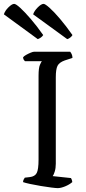

<svg xmlns="http://www.w3.org/2000/svg" viewBox="-66 -971 446 991"><path d="M232 0Q223 0 199 -3Q175 -6 145 -11Q115 -16 89.5 -21.5Q64 -27 53 -31Q53 -38 56 -44Q59 -50 62 -54L88 -57Q114 -60 123.5 -78Q133 -96 133 -148V-580Q133 -620 140 -636Q147 -652 150 -655H63Q60 -658 57 -662Q54 -666 53 -675Q57 -681 68.5 -687.5Q80 -694 92 -699Q104 -704 110 -704H296Q300 -700 304 -691.5Q308 -683 308 -672L268 -659Q240 -649 231 -631.5Q222 -614 222 -572V-126Q222 -103 216.5 -85.5Q211 -68 206 -62L300 -52Q302 -50 304.5 -43Q307 -36 307 -31Q292 -18 270 -9Q248 0 232 0ZM129 -769 -46 -897Q-40 -916 -22 -933.5Q-4 -951 7 -951Q16 -951 38.5 -930.5Q61 -910 92.5 -873.5Q124 -837 157 -790Q148 -776 129 -769ZM281 -769 105 -897Q111 -915 129 -933Q147 -951 159 -951Q167 -951 190 -930.5Q213 -910 244 -873.5Q275 -837 308 -790Q305 -784 297 -777.5Q289 -771 281 -769Z"/></svg>

Font: Texturina Light
Style: Regular
Weight: 300
Designer: Guillermo Torres Carreño
Foundry: Omnibus-Type
Version: Version 1.002; ttfautohint (v1.8.3)